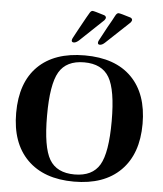

<svg xmlns="http://www.w3.org/2000/svg" viewBox="-57 -876 792 935"><g transform="rotate(5 339.0 -408.0)"><path d="M30 -299Q30 -448 110.5 -527.5Q191 -607 339 -607Q488 -607 568 -526.5Q648 -446 648 -299Q648 -152 567 -71Q486 10 339 10Q192 10 111 -71Q30 -152 30 -299ZM497 -299Q497 -452 461.5 -512.5Q426 -573 339 -573Q252 -573 216.5 -512.5Q181 -452 181 -299Q181 -145 216.5 -85Q252 -25 339 -25Q426 -25 461.5 -85Q497 -145 497 -299ZM407 -665Q397 -665 397 -674Q397 -679 400 -685L437 -754Q447 -771 456 -787.5Q465 -804 468 -810L472 -817Q478 -826 485 -826Q493 -826 544 -810Q553 -806 553 -798Q553 -794 547 -786L431 -677Q418 -665 407 -665ZM280 -665Q269 -665 269 -674Q269 -678 272 -685L294 -726Q340 -810 345 -817Q351 -826 358 -826Q365 -826 416 -810Q425 -806 425 -798Q425 -794 419 -786Q417 -784 304 -677Q290 -665 280 -665Z"/></g></svg>

Font: UnnaBold
Style: Bold
Weight: 700
Designer: Jorge de Buen Unna
Foundry: Omnibus-Type
Version: Version 2.008;hotconv 1.0.109;makeotfexe 2.5.65596